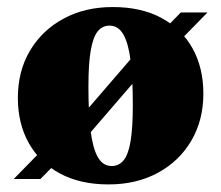

<svg xmlns="http://www.w3.org/2000/svg" viewBox="-20 -496 613 532"><path d="M18 0 114.5 -98.5 150.5 -110 385 -382 423 -402 481 -461.5H555L458.5 -363L422.5 -351.5L188 -79.5L150.5 -59.5L92 0ZM289.5 -36Q309.5 -36 322.5 -51.8Q335.5 -67.5 341.8 -104.5Q348 -141.5 348 -205.5Q348 -278 342 -326.8Q336 -375.5 322 -400.2Q308 -425 283.5 -425Q263.5 -425 250.8 -409.2Q238 -393.5 231.5 -356.8Q225 -320 225 -256Q225 -183 231 -134.2Q237 -85.5 251 -60.8Q265 -36 289.5 -36ZM280.5 15Q202.5 15 146.2 -15.2Q90 -45.5 59.8 -99.5Q29.5 -153.5 29.5 -224.5Q29.5 -299 63 -355.5Q96.5 -412 155.8 -444.2Q215 -476.5 292.5 -476.5Q371.5 -476.5 427.5 -446.2Q483.5 -416 513.5 -362Q543.5 -308 543.5 -236.5Q543.5 -163 510 -106Q476.5 -49 417.2 -17Q358 15 280.5 15Z"/></svg>

Font: Newsreader 36pt ExtraBold
Style: Regular
Weight: 800
Designer: Hugues Gentile
Foundry: Production Type
Version: Version 1.003